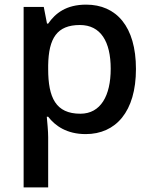

<svg xmlns="http://www.w3.org/2000/svg" viewBox="-20 -569 660 829"><path d="M352 -549C266 -549 219 -512 188 -467H183L169 -539H82V240H188V23C188 -4 184 -42 182 -65H188C218 -26 268 10 350 10C480 10 567 -87 567 -271C567 -455 482 -549 352 -549ZM325 -461C415 -461 458 -389 458 -272C458 -156 415 -78 327 -78C221 -78 188 -147 188 -271V-287C190 -404 226 -461 325 -461Z"/></svg>

Font: Noto Sans Cherokee Medium
Style: Regular
Weight: 500
Designer: Monotype Design Team
Foundry: Monotype Imaging Inc.
Version: Version 2.001